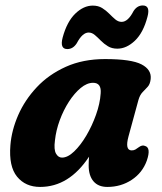

<svg xmlns="http://www.w3.org/2000/svg" viewBox="-20 -690 608 720"><path d="M462 -179Q447.5 -126 474 -126Q482 -126 488 -129.5Q494 -133 502 -139Q513.5 -147 523 -143Q547.5 -137 530.5 -87.5Q514 -42 473.8 -15.5Q433.5 11 382.5 11Q348.5 11 330.5 -10.2Q312.5 -31.5 312.5 -69.5Q312.5 -86.5 314 -102.5Q239 11 130.5 11Q75.5 11 44 -27.5Q12.5 -66 19 -145.5Q23.5 -201.5 48.2 -258.2Q73 -315 117.8 -362.8Q162.5 -410.5 226.8 -439.5Q291 -468.5 374 -468.5Q472.5 -468.5 510.8 -448.5Q549 -428.5 545 -393.5Q543 -374.5 533.8 -364.5Q524.5 -354.5 514.5 -344.2Q504.5 -334 499 -314.5ZM186 -163Q181.5 -129 190 -114Q198.5 -99 212.5 -99Q234 -99 258 -122Q282 -145 303.5 -181.2Q325 -217.5 340 -259.5Q355 -301.5 357.5 -339.5Q361 -379.5 329 -379.5Q306 -379.5 282.5 -360Q259 -340.5 238.5 -308.8Q218 -277 204 -239Q190 -201 186 -163ZM420 -507.5Q399.5 -507.5 384.8 -516.5Q370 -525.5 358.2 -537.5Q346.5 -549.5 335.5 -558.8Q324.5 -568 312.5 -568Q289 -568 268 -528Q254 -506 232.5 -506Q203.5 -506 215 -549.5Q231 -608.5 262.2 -638.8Q293.5 -669 328 -669Q348.5 -669 363.2 -659.8Q378 -650.5 389.8 -638.5Q401.5 -626.5 412.5 -617.2Q423.5 -608 436 -608Q460 -608 480.5 -648Q494 -669.5 515.5 -669.5Q544.5 -669.5 533 -627Q517.5 -567.5 486 -537.5Q454.5 -507.5 420 -507.5Z"/></svg>

Font: Fraunces 72pt SuperSoft
Style: Bold Italic
Weight: 700
Italic angle: -16°
Version: Version 1.000;[0bf87f6ff]